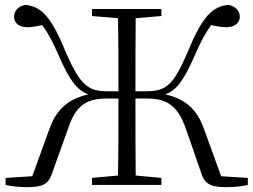

<svg xmlns="http://www.w3.org/2000/svg" viewBox="-20 -762 1044 791"><path d="M196 -52 260 -231C291 -325 333 -356 419 -356H468C468 -238 468 -136 466 -39L359 -29V0H645V-29L539 -39C538 -137 538 -238 538 -356H586C670 -356 713 -325 746 -231L808 -52C822 -4 847 9 913 9C948 9 979 5 1001 0V-29L891 -36L821 -229C797 -298 755 -353 661 -373C708 -391 737 -430 782 -533C807 -590 825 -624 850 -659C874 -653 895 -650 913 -650C950 -650 968 -670 968 -693C968 -716 951 -736 921 -742C854 -735 813 -694 752 -545C694 -409 662 -386 582 -386H538C538 -496 538 -594 539 -687L645 -696V-725H359V-696L466 -687C468 -593 468 -495 468 -386H422C345 -386 311 -409 252 -545C191 -694 151 -735 84 -742C54 -736 38 -716 38 -693C38 -670 55 -650 92 -650C111 -650 132 -653 154 -659C179 -624 197 -590 222 -533C267 -430 297 -391 344 -373C250 -353 207 -298 183 -229L113 -36L3 -29V0C26 5 57 9 91 9C158 9 181 -4 196 -52Z"/></svg>

Font: Noto Serif CJK SC Light
Style: Regular
Weight: 300
Designer: Ryoko NISHIZUKA 西塚涼子 (kana & ideographs); Frank Grießhammer (Latin, Greek & Cyrillic); Wenlong ZHANG 张文龙 (bopomofo); San
Foundry: Adobe
Version: Version 2.001;hotconv 1.1.0;makeotfexe 2.6.0